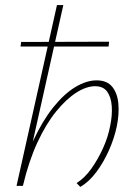

<svg xmlns="http://www.w3.org/2000/svg" viewBox="-20 -731 528 755"><path d="M296 4 281 -11Q313 -31 339 -67.5Q365 -104 385 -148Q405 -192 413 -235Q422 -277 419.5 -313Q417 -349 401.5 -370.5Q386 -392 354 -392Q320 -392 280.5 -367Q241 -342 201 -293Q161 -244 127 -170.5Q93 -97 70 0H52Q75 -101 111 -178.5Q147 -256 189.5 -309Q232 -362 276 -388.5Q320 -415 360 -415Q401 -415 421.5 -389.5Q442 -364 445.5 -322.5Q449 -281 439 -233Q429 -186 408 -139Q387 -92 358.5 -54Q330 -16 296 4ZM45 0 204 -711H229L70 0ZM407 -548H61L63 -566L409 -567Z"/></svg>

Font: Ysabeau Infant Thin
Style: Italic
Weight: 250
Italic angle: -12°
Designer: Christian Thalmann (Catharsis Fonts)
Version: Version 2.001;gftools[0.9.30]; featfreeze: ss01,ss02,lnum